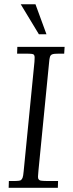

<svg xmlns="http://www.w3.org/2000/svg" viewBox="-20 -889 345 909"><path d="M78.1 -868.9H147.9L200 -726.8H164.1ZM21 0 22 -32H43.9Q75 -32 79.6 -36.6Q84.2 -41.3 86.7 -46.9Q90.1 -55.2 92 -77.9L143.1 -595.9Q144 -604 144 -616.5Q144 -628.9 137.5 -632Q130.9 -635 107.9 -635H61L62 -667H285.9L283.9 -635Q270.8 -635 262 -635Q253.2 -635 246.3 -634.6Q239.5 -634.3 236.9 -634Q234.4 -633.8 230 -632.7Q225.6 -631.6 224.4 -630.5Q223.1 -629.4 220.6 -627Q218 -624.5 217.4 -622.3Q216.8 -620.1 215.6 -616Q214.4 -611.8 214 -607.9Q213.6 -604 212.9 -597.9L162.1 -82Q159.9 -57.4 159.9 -53.6Q159.9 -49.8 160.4 -46.1Q160.9 -42.5 163.3 -39.6Q165.8 -36.6 168.6 -35.3Q171.4 -33.9 178.5 -33.2Q187.5 -32 212.9 -32H254.9L253.9 0Z"/></svg>

Font: Linden Hill
Style: Italic
Weight: 400
Italic angle: -5.60001°
Version: Version 1.201